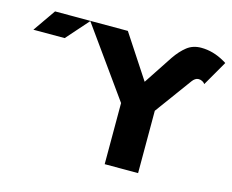

<svg xmlns="http://www.w3.org/2000/svg" viewBox="-102 -884 1245 1030"><g transform="rotate(15 520.5 -368.5)"><path d="M741.7 -346.2V0H556.2V-339.4L282.2 -722.7H491.2L648.9 -482.4L754.9 -643.1Q784.2 -686 816.9 -711.7Q849.6 -737.3 895.5 -737.3Q961.9 -737.3 1025.4 -700.7Q1029.3 -698.7 1033.2 -696.3Q1037.1 -693.8 1040.5 -691.4L960.9 -553.2Q955.6 -561 947.3 -565.4Q937.5 -571.3 925.3 -571.3Q915 -571.3 906.5 -565.4Q897.9 -559.6 891.1 -550.3ZM173.8 -597.7H0L86.9 -722.7H284.2Z"/></g></svg>

Font: Giphurs Black
Style: Regular
Weight: 900
Version: Version 0.920; ttfautohint (v1.8.4.7-5d5b)